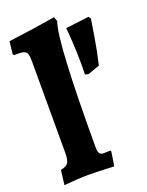

<svg xmlns="http://www.w3.org/2000/svg" viewBox="-150 -813 681 891"><g transform="rotate(-20 191.0 -367.5)"><path d="M19 -65Q48 -71 56.5 -84.5Q65 -98 65 -134V-584Q65 -611 60.5 -622.5Q56 -634 42.5 -637.5Q29 -641 -3 -640L-8 -646L-1 -708Q132 -725 231 -742L239 -720Q206 -633 206 -109Q206 -87 212 -78.5Q218 -70 232 -70L265 -71L268 -65L257 4Q171 0 129 0Q84 0 10 7ZM275 -443 276 -485Q276 -548 272.5 -604Q269 -660 267 -675L382 -689L390 -678Q387 -659 376.5 -593.5Q366 -528 350 -460L292 -439Z"/></g></svg>

Font: Alegreya ExtraBold
Style: Regular
Weight: 800
Designer: Juan Pablo del Peral
Foundry: Huerta Tipografica
Version: Version 2.007; ttfautohint (v1.6)